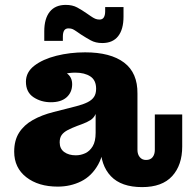

<svg xmlns="http://www.w3.org/2000/svg" viewBox="-20 -752 780 785"><path d="M188 -334Q148 -334 117 -354.5Q86 -375 86 -418Q86 -457 120.5 -483.5Q155 -510 210.5 -524Q266 -538 328 -538Q432 -538 487.5 -496Q543 -454 542 -369L373 -389Q373 -424 349.5 -439.5Q326 -455 288 -455Q263 -455 239.5 -449Q216 -443 199.5 -429Q183 -415 178 -391L182 -472Q225 -470 250.5 -454Q276 -438 275 -405Q274 -373 251.5 -353.5Q229 -334 188 -334ZM561 13Q476 13 433.5 -31.5Q391 -76 391 -155V-171H371V-286H366L373 -341V-389L542 -369V-139Q542 -121 551.5 -109.5Q561 -98 577 -98Q595 -98 604 -109.5Q613 -121 613 -139V-284H725V-153Q725 -77 684 -32Q643 13 561 13ZM216 11Q137 11 87.5 -27.5Q38 -66 38 -132Q38 -178 58 -209.5Q78 -241 114.5 -261.5Q151 -282 199 -294L293 -318Q320 -325 338 -334Q356 -343 364.5 -356Q373 -369 373 -389L375 -286H371Q364 -270 350 -261Q336 -252 314 -244L295 -237Q274 -229 257.5 -220.5Q241 -212 232.5 -200.5Q224 -189 224 -170Q224 -144 242.5 -130.5Q261 -117 290 -117Q310 -117 328.5 -125.5Q347 -134 359 -154Q371 -174 371 -209L408 -206Q408 -127 381.5 -79.5Q355 -32 311.5 -10.5Q268 11 216 11ZM398 -576Q371 -576 351 -587Q331 -598 311 -611L295 -622L335 -697L351 -686Q361 -679 369 -675.5Q377 -672 387 -672Q399 -672 404.5 -681Q410 -690 410 -706V-723H485V-684Q485 -632 463 -604Q441 -576 398 -576ZM161 -624Q161 -676 183.5 -704Q206 -732 249 -732Q276 -732 295.5 -721.5Q315 -711 335 -697L351 -686L311 -611L295 -622Q285 -629 278 -632.5Q271 -636 260 -636Q248 -636 242.5 -627.5Q237 -619 237 -602V-585H161Z"/></svg>

Font: Montagu Slab 24pt
Style: Bold
Weight: 700
Designer: Florian Karsten
Foundry: Florian Karsten
Version: Version 1.000